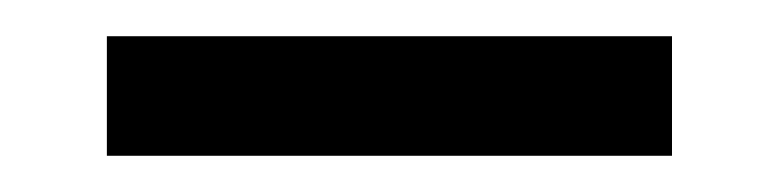

<svg xmlns="http://www.w3.org/2000/svg" viewBox="-20 -669 430 106"><path d="M39 -583V-649H351V-583Z"/></svg>

Font: Montagu Slab 120pt Medium
Style: Regular
Weight: 500
Designer: Florian Karsten
Foundry: Florian Karsten
Version: Version 1.000